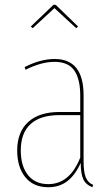

<svg xmlns="http://www.w3.org/2000/svg" viewBox="-20 -775 469 804"><path d="M370 -1 367 9Q340 -1 329 -24Q318 -47 318 -93Q295 -42 262 -16.5Q229 9 182 9Q120 9 86 -33Q52 -75 52 -145Q52 -222 98 -264Q144 -306 228 -306H316V-375Q316 -444 291 -480Q266 -516 208 -516Q153 -516 87 -483L83 -494Q149 -528 209 -528Q330 -528 330 -376V-101Q330 -55 339 -32.5Q348 -10 370 -1ZM316 -115V-293H229Q149 -293 108 -255.5Q67 -218 67 -145Q67 -80 97 -42Q127 -4 182 -4Q272 -4 316 -115ZM109 -664 204 -755H213L307 -664L299 -657L208 -741L117 -657Z"/></svg>

Font: Fira Sans Compressed Hair
Style: Regular
Weight: 100
Width: 1
Designer: bBox Type GmbH & Carrois Corporate GbR & Edenspiekermann AG
Foundry: bBox Type GmbH & Carrois Corporate GbR & Edenspiekermann AG
Version: Version 4.301